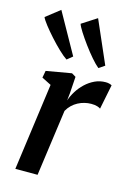

<svg xmlns="http://www.w3.org/2000/svg" viewBox="-143 -947 697 1013"><g transform="rotate(15 205.5 -440.5)"><path d="M46.5 0 111.5 -476 60 -502 67 -540.5 205 -564.5 227.5 -551 221.5 -461 217 -419.5Q225.5 -445 241.5 -470.8Q257.5 -496.5 280 -517.8Q302.5 -539 330 -552Q357.5 -565 389.5 -565Q400.5 -565 409.5 -562.5Q418.5 -560 423 -557L396 -422.5Q391.5 -426.5 378.5 -430.8Q365.5 -435 345 -435Q327 -435 308.8 -430.5Q290.5 -426 273.5 -417Q256.5 -408 242.2 -394.2Q228 -380.5 218 -362.5L168 0ZM158 -627Q139.5 -639 113 -664.2Q86.5 -689.5 60 -719Q33.5 -748.5 13.5 -774.2Q-6.5 -800 -12 -813.5L64 -873L188 -651.5ZM332 -627Q314.5 -641 290.8 -668.5Q267 -696 243.5 -728Q220 -760 202.5 -787.5Q185 -815 181 -828.5L262.5 -881L364 -648.5Z"/></g></svg>

Font: Merriweather 24pt SemiBold
Style: Italic
Weight: 600
Italic angle: -7.8°
Version: Version 2.101